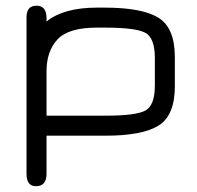

<svg xmlns="http://www.w3.org/2000/svg" viewBox="-20 -477 694 675"><path d="M524.4 -273.4Q524.4 -343.8 490.7 -361.8Q457 -379.9 348.6 -379.9H320.3Q220.7 -379.9 182.1 -338.4Q143.6 -296.9 143.6 -226.6V-70.3H351.6Q458 -70.3 491.2 -88.4Q524.4 -106.4 524.4 -176.8ZM594.7 -173.8Q594.7 -71.3 537.6 -35.6Q480.5 0 351.6 0H143.6V133.8Q143.6 177.7 106.4 177.7Q73.2 177.7 73.2 133.8V-416Q73.2 -457 108.4 -457Q143.6 -457 143.6 -413.1V-401.4Q204.1 -450.2 320.3 -450.2H348.6Q479.5 -450.2 537.1 -414.6Q594.7 -378.9 594.7 -276.4Z"/></svg>

Font: Jura
Style: DemiBold
Weight: 600
Version: Version 2.5